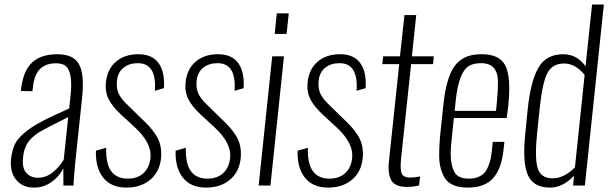

<svg xmlns="http://www.w3.org/2000/svg" viewBox="-20 -830 2722 859"><path d="M149.9 -34.7Q184.6 -34.7 214.4 -57.6Q244.1 -80.6 265.1 -115.7L285.2 -306.2Q180.7 -254.4 152.8 -236.8Q108.9 -208 94.7 -173.8Q85.9 -153.8 83 -124.5Q78.1 -77.6 98.1 -56.2Q118.2 -34.7 149.9 -34.7ZM132.3 9.3Q80.1 9.3 52 -25.9Q23.9 -61 29.3 -117.2Q33.7 -155.8 44.9 -181.4Q56.2 -207 86.4 -233.4Q116.7 -259.8 162.4 -284.2Q208 -308.6 289.6 -344.7L293.9 -386.2Q301.8 -448.2 296.4 -483.9Q291 -519.5 275.9 -533.2Q260.7 -546.9 230.5 -546.9Q211.4 -546.9 196 -542.5Q180.7 -538.1 165.5 -527.1Q150.4 -516.1 140.4 -493.4Q130.4 -470.7 127 -438L125 -421.9L73.7 -422.9Q73.7 -423.8 74.5 -430.7Q75.2 -437.5 75.2 -438.5Q85.9 -517.6 126 -552.5Q166 -587.4 236.8 -587.4Q309.1 -587.4 333.7 -542Q358.4 -496.6 347.2 -391.6L316.4 -100.6Q308.6 -15.1 309.1 0H263.7Q263.2 -65.4 263.2 -76.7Q244.6 -39.1 209.5 -14.9Q174.3 9.3 132.3 9.3Z M545.4 9.3Q477.5 9.3 442.1 -34.7Q406.7 -78.6 409.2 -155.8L455.1 -168.9Q453.1 -97.7 477.5 -64.2Q502 -30.8 551.8 -30.8Q595.2 -30.8 622.1 -55.4Q648.9 -80.1 653.3 -124.5Q659.7 -189.9 583.5 -260.3L522 -316.9Q481.4 -354.5 465.3 -387.9Q449.2 -421.4 454.1 -463.9Q460.9 -522.5 499.8 -554.9Q538.6 -587.4 598.6 -587.4Q661.1 -587.4 689.7 -547.4Q718.3 -507.3 713.4 -435.5L672.9 -423.8Q681.6 -547.4 596.7 -547.4Q558.1 -547.4 532.7 -527.1Q507.3 -506.8 503.4 -469.7Q500 -436.5 510 -413.1Q520 -389.6 551.3 -359.9L613.8 -298.8Q636.2 -277.3 649.2 -263.2Q662.1 -249 677 -226.6Q691.9 -204.1 697.5 -178.7Q703.1 -153.3 700.7 -123.5Q694.3 -61 652.3 -25.9Q610.4 9.3 545.4 9.3Z M901.9 9.3Q834 9.3 798.6 -34.7Q763.2 -78.6 765.6 -155.8L811.5 -168.9Q809.6 -97.7 834 -64.2Q858.4 -30.8 908.2 -30.8Q951.7 -30.8 978.5 -55.4Q1005.4 -80.1 1009.8 -124.5Q1016.1 -189.9 939.9 -260.3L878.4 -316.9Q837.9 -354.5 821.8 -387.9Q805.7 -421.4 810.5 -463.9Q817.4 -522.5 856.2 -554.9Q895 -587.4 955.1 -587.4Q1017.6 -587.4 1046.1 -547.4Q1074.7 -507.3 1069.8 -435.5L1029.3 -423.8Q1038.1 -547.4 953.1 -547.4Q914.6 -547.4 889.2 -527.1Q863.8 -506.8 859.9 -469.7Q856.4 -436.5 866.5 -413.1Q876.5 -389.6 907.7 -359.9L970.2 -298.8Q992.7 -277.3 1005.6 -263.2Q1018.6 -249 1033.4 -226.6Q1048.3 -204.1 1054 -178.7Q1059.6 -153.3 1057.1 -123.5Q1050.8 -61 1008.8 -25.9Q966.8 9.3 901.9 9.3Z M1209 -678.2 1218.3 -770.5H1272L1262.2 -678.2ZM1137.2 0 1197.8 -578.1H1250.5L1189.9 0Z M1447.8 9.3Q1379.9 9.3 1344.5 -34.7Q1309.1 -78.6 1311.5 -155.8L1357.4 -168.9Q1355.5 -97.7 1379.9 -64.2Q1404.3 -30.8 1454.1 -30.8Q1497.6 -30.8 1524.4 -55.4Q1551.3 -80.1 1555.7 -124.5Q1562 -189.9 1485.8 -260.3L1424.3 -316.9Q1383.8 -354.5 1367.7 -387.9Q1351.6 -421.4 1356.4 -463.9Q1363.3 -522.5 1402.1 -554.9Q1440.9 -587.4 1501 -587.4Q1563.5 -587.4 1592 -547.4Q1620.6 -507.3 1615.7 -435.5L1575.2 -423.8Q1584 -547.4 1499 -547.4Q1460.4 -547.4 1435.1 -527.1Q1409.7 -506.8 1405.8 -469.7Q1402.3 -436.5 1412.4 -413.1Q1422.4 -389.6 1453.6 -359.9L1516.1 -298.8Q1538.6 -277.3 1551.5 -263.2Q1564.5 -249 1579.3 -226.6Q1594.2 -204.1 1599.9 -178.7Q1605.5 -153.3 1603 -123.5Q1596.7 -61 1554.7 -25.9Q1512.7 9.3 1447.8 9.3Z M1800.3 6.3Q1771 6.3 1752.9 -2.9Q1734.9 -12.2 1727.8 -28.6Q1720.7 -44.9 1719 -66.9Q1717.3 -88.9 1720.7 -114.3L1766.1 -543H1690.4L1694.3 -578.1H1769.5L1789.6 -762.7H1842.3L1822.8 -578.1H1920.9L1917.5 -543H1819.3L1774.4 -120.6Q1769.5 -71.3 1777.3 -53.5Q1785.2 -35.6 1816.4 -35.6Q1832 -35.6 1859.4 -40.5L1855 -0.5Q1830.1 6.3 1800.3 6.3Z M2014.2 -334H2199.2L2203.6 -378.9Q2208.5 -431.2 2207.8 -468.5Q2207 -505.9 2188.7 -526.6Q2170.4 -547.4 2131.8 -547.4Q2097.2 -547.4 2076.2 -533.9Q2055.2 -520.5 2040.5 -483.2Q2025.9 -445.8 2018.6 -377.9ZM2072.3 9.3Q2048.3 9.3 2030 5.1Q2011.7 1 1995.4 -8.8Q1979 -18.6 1969 -35.2Q1959 -51.8 1951.9 -76.7Q1944.8 -101.6 1944.8 -135.5Q1944.8 -169.4 1948.2 -213.9L1964.4 -368.2Q1970.2 -421.4 1981.2 -460.4Q1992.2 -499.5 2006.8 -523.7Q2021.5 -547.9 2042.2 -562.3Q2063 -576.7 2085 -582Q2106.9 -587.4 2136.2 -587.4Q2215.8 -587.4 2241.5 -535.4Q2267.1 -483.4 2253.9 -357.4L2247.1 -302.2H2010.7L2001 -210Q1992.7 -141.6 1999.5 -101.8Q2006.3 -62 2024.2 -46.4Q2042 -30.8 2076.2 -30.8Q2090.8 -30.8 2102.1 -32.7Q2113.3 -34.7 2127.2 -41.7Q2141.1 -48.8 2150.9 -61.3Q2160.6 -73.7 2168.7 -96.9Q2176.8 -120.1 2180.2 -152.3L2184.6 -195.3H2236.8L2232.4 -157.2Q2224.1 -77.1 2187 -33.9Q2149.9 9.3 2072.3 9.3Z M2452.6 -32.2Q2503.4 -32.2 2552.2 -81.1L2595.7 -495.1Q2553.7 -545.9 2503.9 -545.9Q2451.2 -545.9 2429 -502.9Q2406.7 -460 2395.5 -353L2382.8 -232.9Q2371.6 -123 2385.5 -77.6Q2399.4 -32.2 2452.6 -32.2ZM2440.4 9.3Q2366.2 9.3 2341.3 -47.6Q2316.4 -104.5 2330.6 -237.3L2340.8 -340.3Q2354.5 -469.2 2389.4 -528.3Q2424.3 -587.4 2500.5 -587.4Q2561.5 -586.9 2599.6 -533.7L2628.9 -809.6H2681.6L2596.7 0H2543.9L2548.3 -43.9Q2498 9.3 2440.4 9.3Z"/></svg>

Font: Oswald
Style: Extra-Light
Weight: 200
Designer: Vernon Adams
Foundry: Vernon Adams
Version: 3.0; ttfautohint (v0.94.23-7a4d-dirty) -l 8 -r 50 -G 200 -x 